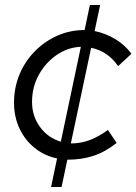

<svg xmlns="http://www.w3.org/2000/svg" viewBox="-20 -629 545 767"><path d="M184 118 208 4Q157 -7 118.5 -38Q80 -69 58 -115.5Q36 -162 36 -219Q36 -278 57.5 -330.5Q79 -383 118 -423Q157 -463 208 -486Q259 -509 318 -509L339 -609H380L358 -505Q402 -496 441 -472.5Q480 -449 505 -414L452 -365Q431 -395 403.5 -413.5Q376 -432 344 -438L263 -56Q304 -56 340 -70Q376 -84 411 -110L446 -58Q399 -21 352 -6Q305 9 249 9L226 118ZM223 -63 303 -442Q251 -440 206.5 -409.5Q162 -379 135 -330Q108 -281 108 -222Q108 -165 140 -121.5Q172 -78 223 -63Z"/></svg>

Font: Red Hat Display VF
Style: Italic
Weight: 300
Italic angle: -12°
Designer: Pentagram, MCKL
Foundry: Pentagram, MCKL
Version: Version 1.023